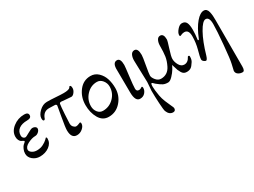

<svg xmlns="http://www.w3.org/2000/svg" viewBox="-50 -993 2434 1841"><g transform="rotate(-30 1167.5 -72.5)"><path d="M304 -99Q304 -50 260.5 -18Q217 14 156 14Q112 14 78.5 -13.5Q45 -41 45 -81Q45 -106 55.5 -129Q66 -152 75.5 -161.5Q85 -171 93 -177Q108 -189 95 -195Q78 -203 69.5 -209Q61 -215 53 -230Q45 -245 45 -268Q45 -326 99 -369Q153 -412 224 -412Q268 -412 268 -381Q268 -348 221 -348Q162 -348 128.5 -323Q95 -298 95 -252Q95 -236 104.5 -226Q114 -216 127 -216Q136 -216 174.5 -238.5Q213 -261 228 -261Q246 -261 258 -252.5Q270 -244 270 -232Q270 -212 251.5 -196Q233 -180 215 -180Q177 -180 131 -157Q85 -134 85 -100Q85 -83 107 -67.5Q129 -52 161 -52Q200 -52 231 -68Q262 -84 278 -100L294 -116Q304 -116 304 -99Z M739 -430Q754 -430 754 -399Q754 -377 737 -354.5Q720 -332 702 -332Q687 -332 643 -336.5Q599 -341 594 -341Q577 -341 574 -329Q569 -300 564 -218.5Q559 -137 559 -119Q559 -94 573.5 -79Q588 -64 601 -64Q610 -64 621 -67.5Q632 -71 639.5 -74.5Q647 -78 648 -78Q658 -78 658 -62Q658 -35 630 -10.5Q602 14 566 14Q504 14 504 -76Q504 -106 523.5 -215Q543 -324 543 -327Q543 -341 527 -343L460 -345Q398 -345 376 -279Q372 -268 362 -268Q349 -268 349 -296Q349 -332 388.5 -370Q428 -408 474 -408Q516 -408 570.5 -404Q625 -400 656 -400Q685 -400 703 -404.5Q721 -409 726 -415Q731 -421 733.5 -425.5Q736 -430 739 -430Z M1069 -235Q1069 -273 1044.5 -303.5Q1020 -334 984 -334Q916 -334 867.5 -282Q819 -230 819 -160Q819 -121 841.5 -92.5Q864 -64 899 -64Q969 -64 1019 -114Q1069 -164 1069 -235ZM919 14Q851 14 815 -49Q779 -112 779 -195Q779 -283 829 -348.5Q879 -414 959 -414Q1008 -414 1043.5 -380Q1079 -346 1094 -298Q1109 -250 1109 -195Q1109 -111 1054.5 -48.5Q1000 14 919 14Z M1294 -343Q1294 -328 1281.5 -228Q1269 -128 1269 -95Q1269 -64 1297 -64Q1306 -64 1314 -67.5Q1322 -71 1326.5 -74.5Q1331 -78 1332 -78Q1342 -78 1342 -62Q1342 -34 1321 -10Q1300 14 1265 14Q1212 14 1211 -86L1209 -332Q1205 -418 1255 -418Q1294 -418 1294 -343Z M1796 -58Q1837 -58 1861 -106Q1863 -110 1867.5 -110.5Q1872 -111 1876 -108.5Q1880 -106 1880 -102V-96Q1880 -62 1865 -41Q1844 -7 1826 4Q1808 15 1782 15Q1757 15 1742 1.5Q1727 -12 1712 -48Q1691 -110 1691 -114Q1685 -99 1669.5 -73Q1654 -47 1625.5 -17Q1597 13 1575 13Q1542 13 1520.5 2Q1499 -9 1463 -38Q1459 -41 1453 -47.5Q1447 -54 1442.5 -58Q1438 -62 1435 -62Q1425 -62 1425 -28Q1425 8 1437 78Q1443 112 1459 152Q1475 192 1488.5 219.5Q1502 247 1502 254Q1502 285 1474 285Q1431 285 1411 234Q1405 217 1400.5 140.5Q1396 64 1396 0Q1396 -7 1399.5 -40.5Q1403 -74 1403 -92Q1403 -107 1399.5 -208Q1396 -309 1396 -332Q1396 -368 1408.5 -393Q1421 -418 1448 -418Q1487 -418 1487 -343Q1487 -322 1471.5 -237Q1456 -152 1456 -132Q1456 -109 1479.5 -80.5Q1503 -52 1535 -52Q1609 -52 1644 -122Q1669 -172 1675.5 -216.5Q1682 -261 1682 -332Q1682 -365 1694.5 -390Q1707 -415 1731 -415Q1770 -415 1770 -352Q1770 -336 1746 -263Q1722 -190 1722 -162Q1722 -128 1742 -93Q1762 -58 1796 -58Z M1997 -256Q1997 -328 1949 -328Q1931 -328 1917 -321.5Q1903 -315 1902 -315Q1892 -315 1892 -327Q1892 -352 1918.5 -383Q1945 -414 1970 -414Q2005 -414 2018.5 -388Q2032 -362 2032 -307Q2032 -260 2024 -201Q2022 -194 2029 -194Q2031 -194 2032 -194Q2033 -194 2035 -196.5Q2037 -199 2039 -205Q2079 -304 2126 -359Q2173 -414 2213 -414Q2231 -414 2242.5 -402.5Q2254 -391 2259 -369Q2264 -347 2265.5 -327Q2267 -307 2267 -278V235Q2267 285 2243 285Q2215 285 2194.5 270.5Q2174 256 2175 231Q2175 230 2191 161Q2201 121 2215 -32.5Q2229 -186 2229 -257Q2229 -334 2188 -334Q2154 -334 2106.5 -249Q2059 -164 2020 -28Q2007 14 1994 14Q1985 14 1971.5 3.5Q1958 -7 1958 -20Q1958 -45 1979 -119Q1997 -186 1997 -256Z"/></g></svg>

Font: EB Garamond 08
Style: Regular
Weight: 400
Version: Version 0.016 ; ttfautohint (v1.5)